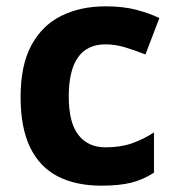

<svg xmlns="http://www.w3.org/2000/svg" viewBox="-20 -576 554 606"><path d="M300 10Q219 10 162 -19.5Q105 -49 75 -111Q45 -173 45 -270Q45 -370 79 -433Q113 -496 173.5 -526Q234 -556 313 -556Q369 -556 410.5 -545Q452 -534 483 -519L439 -404Q404 -418 373.5 -427Q343 -436 313 -436Q197 -436 197 -271Q197 -189 227.5 -150Q258 -111 313 -111Q360 -111 396 -123.5Q432 -136 466 -158V-31Q432 -9 394.5 0.5Q357 10 300 10Z"/></svg>

Font: Noto Sans Kawi
Style: Bold
Weight: 700
Designer: Fadhl Haqq
Version: Version 1.000